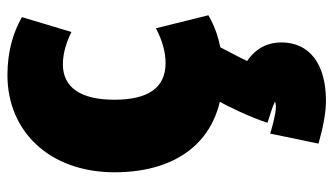

<svg xmlns="http://www.w3.org/2000/svg" viewBox="-210 -385 896 516"><g transform="rotate(-90 238.0 -127.0)"><path d="M332 89C368 114 382 146 382 181C382 257 324 301 225 301C193 301 152 293 110 281L137 151C149 155 171 161 193 165C206 167 217 167 223 164C207 156 187 151 166 144C179 102 212 33 223 15H370C364 27 344 64 332 89ZM455 -15C420 6 367 24 297 24C127 24 33 -89 33 -267C33 -442 143 -555 294 -555C357 -555 408 -540 450 -516C449 -514 411 -385 410 -383C384 -396 354 -406 323 -406C261 -406 228 -358 228 -268C228 -178 259 -130 327 -130C356 -130 388 -139 420 -156Z"/></g></svg>

Font: Repo Black
Style: Regular
Weight: 900
Designer: Stefan Peev
Foundry: Context Ltd
Version: Version 1.502